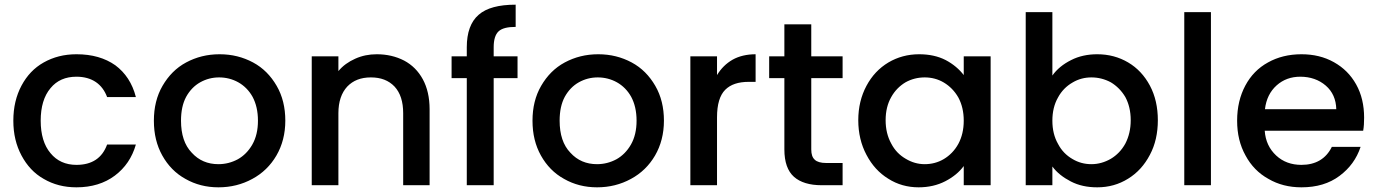

<svg xmlns="http://www.w3.org/2000/svg" viewBox="-20 -792 5890 821"><path d="M37 -276C37 -276 37 -276 37 -276C37 -219 49 -170 72 -127C95 -84 126 -50 167 -27C208 -3 254 9 307 9C307 9 307 9 307 9C372 9 427 -8 471 -41C515 -74 545 -118 561 -174C561 -174 438 -174 438 -174C438 -174 438 -174 438 -174C417 -116 373 -87 307 -87C307 -87 307 -87 307 -87C260 -87 223 -104 196 -137C168 -170 154 -217 154 -276C154 -276 154 -276 154 -276C154 -335 168 -382 196 -415C223 -448 260 -464 307 -464C307 -464 307 -464 307 -464C340 -464 368 -456 390 -441C412 -426 428 -404 438 -377C438 -377 561 -377 561 -377C561 -377 561 -377 561 -377C546 -436 516 -481 473 -513C429 -544 374 -560 307 -560C307 -560 307 -560 307 -560C254 -560 208 -548 167 -525C126 -502 95 -469 72 -426C49 -383 37 -333 37 -276Z M914 9C914 9 914 9 914 9C967 9 1015 -3 1059 -27C1102 -50 1137 -84 1162 -127C1187 -170 1200 -220 1200 -276C1200 -276 1200 -276 1200 -276C1200 -332 1188 -382 1163 -425C1138 -468 1105 -502 1062 -525C1019 -548 972 -560 919 -560C919 -560 919 -560 919 -560C866 -560 819 -548 776 -525C733 -502 700 -468 675 -425C650 -382 638 -332 638 -276C638 -276 638 -276 638 -276C638 -219 650 -170 674 -127C698 -84 731 -50 773 -27C815 -3 862 9 914 9ZM914 -90C914 -90 914 -90 914 -90C868 -90 830 -106 800 -139C769 -171 754 -217 754 -276C754 -276 754 -276 754 -276C754 -316 761 -350 776 -378C791 -405 811 -426 836 -440C861 -454 888 -461 917 -461C917 -461 917 -461 917 -461C946 -461 974 -454 999 -440C1024 -426 1045 -405 1060 -378C1075 -350 1083 -316 1083 -276C1083 -276 1083 -276 1083 -276C1083 -236 1075 -202 1059 -174C1043 -146 1022 -125 997 -111C971 -97 943 -90 914 -90Z M1591 -560C1591 -560 1591 -560 1591 -560C1558 -560 1528 -554 1499 -541C1470 -528 1446 -511 1427 -488C1427 -488 1427 -551 1427 -551C1427 -551 1313 -551 1313 -551C1313 -551 1313 0 1313 0C1313 0 1427 0 1427 0C1427 0 1427 -308 1427 -308C1427 -308 1427 -308 1427 -308C1427 -357 1440 -395 1465 -422C1490 -448 1523 -461 1566 -461C1566 -461 1566 -461 1566 -461C1609 -461 1642 -448 1667 -422C1692 -395 1704 -357 1704 -308C1704 -308 1704 0 1704 0C1704 0 1817 0 1817 0C1817 0 1817 -325 1817 -325C1817 -325 1817 -325 1817 -325C1817 -375 1807 -418 1788 -453C1769 -488 1742 -515 1708 -533C1673 -551 1634 -560 1591 -560Z M2193 -551C2193 -551 2091 -551 2091 -551C2091 -551 2091 -590 2091 -590C2091 -590 2091 -590 2091 -590C2091 -622 2098 -645 2112 -658C2126 -671 2150 -677 2185 -677C2185 -677 2185 -772 2185 -772C2185 -772 2185 -772 2185 -772C2113 -772 2060 -758 2027 -729C1993 -700 1976 -653 1976 -590C1976 -590 1976 -551 1976 -551C1976 -551 1911 -551 1911 -551C1911 -551 1911 -458 1911 -458C1911 -458 1976 -458 1976 -458C1976 -458 1976 0 1976 0C1976 0 2091 0 2091 0C2091 0 2091 -458 2091 -458C2091 -458 2193 -458 2193 -458C2193 -458 2193 -551 2193 -551Z M2533 9C2533 9 2533 9 2533 9C2586 9 2634 -3 2678 -27C2721 -50 2756 -84 2781 -127C2806 -170 2819 -220 2819 -276C2819 -276 2819 -276 2819 -276C2819 -332 2807 -382 2782 -425C2757 -468 2724 -502 2681 -525C2638 -548 2591 -560 2538 -560C2538 -560 2538 -560 2538 -560C2485 -560 2438 -548 2395 -525C2352 -502 2319 -468 2294 -425C2269 -382 2257 -332 2257 -276C2257 -276 2257 -276 2257 -276C2257 -219 2269 -170 2293 -127C2317 -84 2350 -50 2392 -27C2434 -3 2481 9 2533 9ZM2533 -90C2533 -90 2533 -90 2533 -90C2487 -90 2449 -106 2419 -139C2388 -171 2373 -217 2373 -276C2373 -276 2373 -276 2373 -276C2373 -316 2380 -350 2395 -378C2410 -405 2430 -426 2455 -440C2480 -454 2507 -461 2536 -461C2536 -461 2536 -461 2536 -461C2565 -461 2593 -454 2618 -440C2643 -426 2664 -405 2679 -378C2694 -350 2702 -316 2702 -276C2702 -276 2702 -276 2702 -276C2702 -236 2694 -202 2678 -174C2662 -146 2641 -125 2616 -111C2590 -97 2562 -90 2533 -90Z M3046 -471C3046 -471 3046 -551 3046 -551C3046 -551 2932 -551 2932 -551C2932 -551 2932 0 2932 0C2932 0 3046 0 3046 0C3046 0 3046 -290 3046 -290C3046 -290 3046 -290 3046 -290C3046 -346 3058 -385 3081 -408C3104 -431 3137 -442 3182 -442C3182 -442 3211 -442 3211 -442C3211 -442 3211 -560 3211 -560C3211 -560 3211 -560 3211 -560C3173 -560 3140 -552 3113 -537C3085 -521 3063 -499 3046 -471Z M3583 -458C3583 -458 3583 -551 3583 -551C3583 -551 3449 -551 3449 -551C3449 -551 3449 -688 3449 -688C3449 -688 3334 -688 3334 -688C3334 -688 3334 -551 3334 -551C3334 -551 3269 -551 3269 -551C3269 -551 3269 -458 3269 -458C3269 -458 3334 -458 3334 -458C3334 -458 3334 -153 3334 -153C3334 -153 3334 -153 3334 -153C3334 -99 3348 -60 3375 -36C3402 -12 3442 0 3493 0C3493 0 3583 0 3583 0C3583 0 3583 -95 3583 -95C3583 -95 3513 -95 3513 -95C3513 -95 3513 -95 3513 -95C3490 -95 3473 -100 3464 -109C3454 -118 3449 -132 3449 -153C3449 -153 3449 -458 3449 -458C3449 -458 3583 -458 3583 -458Z M3650 -278C3650 -278 3650 -278 3650 -278C3650 -223 3662 -173 3685 -130C3708 -86 3739 -52 3778 -28C3817 -3 3861 9 3908 9C3908 9 3908 9 3908 9C3951 9 3989 0 4022 -17C4055 -34 4082 -56 4101 -82C4101 -82 4101 0 4101 0C4101 0 4216 0 4216 0C4216 0 4216 -551 4216 -551C4216 -551 4101 -551 4101 -551C4101 -551 4101 -471 4101 -471C4101 -471 4101 -471 4101 -471C4082 -496 4056 -518 4024 -535C3991 -552 3953 -560 3910 -560C3910 -560 3910 -560 3910 -560C3862 -560 3818 -548 3779 -525C3739 -501 3708 -468 3685 -425C3662 -382 3650 -333 3650 -278ZM4101 -276C4101 -276 4101 -276 4101 -276C4101 -238 4093 -205 4078 -177C4062 -148 4041 -127 4016 -112C3991 -97 3963 -90 3934 -90C3934 -90 3934 -90 3934 -90C3905 -90 3878 -98 3853 -113C3827 -128 3806 -149 3791 -178C3775 -207 3767 -240 3767 -278C3767 -278 3767 -278 3767 -278C3767 -316 3775 -349 3791 -377C3806 -404 3827 -425 3852 -440C3877 -454 3905 -461 3934 -461C3934 -461 3934 -461 3934 -461C3963 -461 3991 -454 4016 -439C4041 -424 4062 -403 4078 -375C4093 -347 4101 -314 4101 -276Z M4480 -469C4480 -469 4480 -740 4480 -740C4480 -740 4366 -740 4366 -740C4366 -740 4366 0 4366 0C4366 0 4480 0 4480 0C4480 0 4480 -80 4480 -80C4480 -80 4480 -80 4480 -80C4499 -54 4526 -33 4559 -16C4592 1 4629 9 4672 9C4672 9 4672 9 4672 9C4720 9 4764 -3 4804 -28C4843 -52 4874 -86 4897 -130C4920 -173 4931 -223 4931 -278C4931 -278 4931 -278 4931 -278C4931 -333 4920 -383 4897 -426C4874 -469 4843 -502 4804 -525C4765 -548 4721 -560 4672 -560C4672 -560 4672 -560 4672 -560C4631 -560 4593 -552 4560 -535C4526 -518 4499 -496 4480 -469ZM4815 -278C4815 -278 4815 -278 4815 -278C4815 -240 4807 -207 4792 -178C4776 -149 4755 -128 4730 -113C4704 -98 4676 -90 4647 -90C4647 -90 4647 -90 4647 -90C4618 -90 4591 -97 4566 -112C4540 -127 4519 -148 4504 -177C4488 -205 4480 -238 4480 -276C4480 -276 4480 -276 4480 -276C4480 -314 4488 -347 4504 -375C4519 -403 4540 -424 4566 -439C4591 -454 4618 -461 4647 -461C4647 -461 4647 -461 4647 -461C4676 -461 4704 -454 4730 -440C4755 -425 4776 -404 4792 -377C4807 -349 4815 -316 4815 -278Z M5044 -740C5044 -740 5044 0 5044 0C5044 0 5158 0 5158 0C5158 0 5158 -740 5158 -740C5158 -740 5044 -740 5044 -740Z M5813 -289C5813 -289 5813 -289 5813 -289C5813 -342 5802 -390 5779 -431C5756 -472 5725 -503 5684 -526C5643 -549 5597 -560 5545 -560C5545 -560 5545 -560 5545 -560C5491 -560 5443 -548 5402 -525C5360 -502 5328 -469 5305 -426C5282 -383 5270 -333 5270 -276C5270 -276 5270 -276 5270 -276C5270 -219 5282 -170 5306 -127C5329 -84 5362 -50 5404 -27C5445 -3 5492 9 5545 9C5545 9 5545 9 5545 9C5610 9 5664 -7 5708 -40C5751 -72 5781 -113 5798 -164C5798 -164 5675 -164 5675 -164C5675 -164 5675 -164 5675 -164C5650 -113 5606 -87 5545 -87C5545 -87 5545 -87 5545 -87C5502 -87 5466 -100 5437 -127C5408 -154 5391 -189 5388 -233C5388 -233 5809 -233 5809 -233C5809 -233 5809 -233 5809 -233C5812 -250 5813 -268 5813 -289ZM5389 -325C5389 -325 5389 -325 5389 -325C5394 -368 5411 -402 5439 -427C5467 -452 5501 -464 5540 -464C5540 -464 5540 -464 5540 -464C5583 -464 5620 -451 5649 -426C5678 -401 5693 -367 5694 -325C5694 -325 5389 -325 5389 -325Z"/></svg>

Font: Girnar Poppins
Style: Medium
Weight: 500
Designer: Ninad Kale (Devanagari), Jonny Pinhorn (Latin)
Foundry: Indian Type Foundry
Version: ""